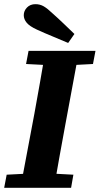

<svg xmlns="http://www.w3.org/2000/svg" viewBox="-27 -901 478 921"><path d="M-7 0 5 -63 140 -70H193L325 -63L314 0ZM71 0 138 -356Q152 -431 165 -506.5Q178 -582 191 -657H352L286 -301Q272 -226 258.5 -150.5Q245 -75 232 0ZM98 -594 110 -657H431L419 -594L287 -587H234ZM330 -738 300 -695Q263 -711 225 -726.5Q187 -742 150 -759Q115 -775 101 -792Q87 -809 87 -828Q87 -849 102.5 -865Q118 -881 143 -881Q165 -881 183 -870.5Q201 -860 226 -836Q252 -813 278 -788Q304 -763 330 -738Z"/></svg>

Font: Source Serif 4
Style: Bold Italic
Weight: 700
Italic angle: -12°
Designer: Frank Grießhammer
Foundry: Adobe Systems Incorporated
Version: Version 4.004;hotconv 1.0.116;makeotfexe 2.5.65601